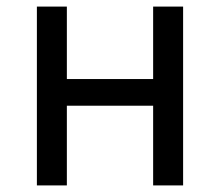

<svg xmlns="http://www.w3.org/2000/svg" viewBox="-20 -563 668 583"><path d="M92 0V-543H183V-323H445V-543H536V0H445V-242H183V0Z"/></svg>

Font: Swei Fan Sans CJK TC
Style: Regular
Weight: 400
Version: Version 2.130